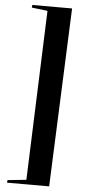

<svg xmlns="http://www.w3.org/2000/svg" viewBox="-66 -846 520 1098"><g transform="rotate(5 194.5 -296.5)"><path d="M163 -783 72 -794 74 -809H302L260 216H18L20 201L127 190Z"/></g></svg>

Font: Literata 72pt
Style: Bold Italic
Weight: 700
Italic angle: -2°
Designer: Latin by Veronika Burian and Jose Scaglione. Greek by Irene Vlachou. Cyrillic by Vera Evstafieva
Foundry: TypeTogether
Version: Version 3.002